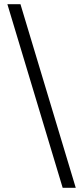

<svg xmlns="http://www.w3.org/2000/svg" viewBox="-20 -730 390 910"><path d="M277 160 15 -710H77L339 160Z"/></svg>

Font: Assistant ExtraLight Medium
Style: Regular
Weight: 500
Version: Version 3.000